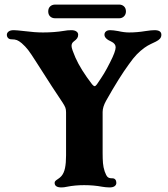

<svg xmlns="http://www.w3.org/2000/svg" viewBox="-20 -810 736 840"><path d="M219 -10Q219 -15 222.5 -18.5Q226 -22 234.5 -27.5Q243 -33 249 -40Q260 -53 264.5 -75Q269 -97 269 -130V-318Q269 -331 266 -339Q263 -347 254 -361L207 -432Q154 -514 139 -538Q115 -576 103 -591.5Q91 -607 75 -621Q63 -631 54 -634.5Q45 -638 30 -638Q21 -638 15.5 -643.5Q10 -649 10 -658Q10 -666 17.5 -672Q25 -678 40 -678Q52 -678 86 -674Q132 -668 168 -668Q218 -668 260 -675Q275 -678 292 -678Q306 -678 314 -672.5Q322 -667 322 -658Q322 -649 317.5 -642.5Q313 -636 302 -628Q293 -621 293 -609Q293 -602 298 -588Q303 -574 310 -558Q333 -506 383 -441Q390 -433 394 -433Q398 -433 404 -441Q424 -470 435.5 -489Q447 -508 462 -538Q486 -585 486 -603Q486 -619 467 -628Q437 -641 437 -658Q437 -667 443.5 -672.5Q450 -678 462 -678Q475 -678 497 -674Q523 -668 545 -668Q580 -668 616 -674Q642 -678 656 -678Q686 -678 686 -658Q686 -648 680 -641Q674 -634 662 -628Q654 -624 640 -617.5Q626 -611 612 -601Q594 -588 578.5 -572Q563 -556 544 -529Q502 -472 444 -369Q429 -342 429 -320V-140Q429 -115 430.5 -96.5Q432 -78 438 -60Q444 -43 450 -36.5Q456 -30 469 -30H471Q480 -30 484.5 -24.5Q489 -19 489 -10Q489 -1 481.5 4.5Q474 10 459 10Q451 10 442 9Q433 8 427 7Q390 0 348 0Q308 0 273 7Q260 10 249 10Q219 10 219 -10ZM191 -760Q191 -774 199.5 -782Q208 -790 222 -790H501Q514 -790 522.5 -782Q531 -774 531 -760Q531 -747 522.5 -738.5Q514 -730 501 -730H222Q208 -730 199.5 -738Q191 -746 191 -760Z"/></svg>

Font: Raigarh
Style: Bold
Weight: 700
Designer: jaikishan Patel
Foundry: MagicType
Version: Version 1.000